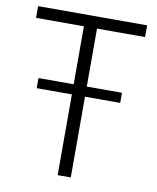

<svg xmlns="http://www.w3.org/2000/svg" viewBox="-80 -760 671 822"><g transform="rotate(10 255.5 -349.0)"><path d="M437 -351H284V0H227V-351H74V-395H227V-647H19V-698H493V-647H284V-395H437Z"/></g></svg>

Font: IBM Plex Sans Condensed Light
Style: Regular
Weight: 300
Width: 3
Designer: Mike Abbink, Paul van der Laan, Pieter van Rosmalen
Foundry: Bold Monday
Version: Version 3.201